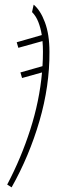

<svg xmlns="http://www.w3.org/2000/svg" viewBox="-20 -567 263 827"><path d="M11 228Q71 114 110.5 -9Q150 -132 161 -255L75 -231L68 -255L163 -282Q164 -298 164.5 -313Q165 -328 165 -344Q165 -356 164.5 -367.5Q164 -379 163 -390L59 -361L52 -385L160 -416Q155 -447 145 -472.5Q135 -498 118 -515L125 -547Q154 -523 173.5 -471Q193 -419 193 -344Q194 -197 150 -46Q106 105 30 240Z"/></svg>

Font: Noto Serif ExtraCondensed Thin
Style: Italic
Weight: 100
Width: 2
Italic angle: -12°
Designer: Monotype Design Team
Foundry: Monotype Imaging Inc.
Version: Version 2.013